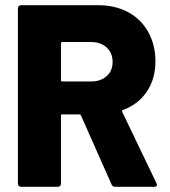

<svg xmlns="http://www.w3.org/2000/svg" viewBox="-20 -720 654 740"><path d="M424 0Q414 0 410 -9L292 -275Q290 -279 286 -279H220Q215 -279 215 -274V-12Q215 -7 211.5 -3.5Q208 0 203 0H61Q56 0 52.5 -3.5Q49 -7 49 -12V-688Q49 -693 52.5 -696.5Q56 -700 61 -700H358Q424 -700 474 -673Q524 -646 551.5 -596.5Q579 -547 579 -483Q579 -416 546 -367Q513 -318 454 -296Q450 -295 450 -292Q450 -290 451 -289L583 -14Q585 -10 585 -8Q585 0 574 0ZM220 -558Q215 -558 215 -553V-411Q215 -406 220 -406H331Q368 -406 391 -426.5Q414 -447 414 -481Q414 -516 391 -537Q368 -558 331 -558Z"/></svg>

Font: LinhAnh ExtBd
Style: Regular
Weight: 800
Designer: Jeremy Tribby
Foundry: Tribby Type
Version: Version 1.408